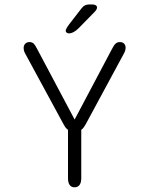

<svg xmlns="http://www.w3.org/2000/svg" viewBox="-20 -810 659 840"><path d="M281.5 -664C295 -664 309 -671.5 324.5 -687L393 -757C401 -765 404.5 -771.5 404.5 -777.5C404.5 -785.5 396 -790.5 384.5 -790.5H373.5C353 -790.5 345 -785 332 -767.5L282.5 -703.5C272.5 -690 267.5 -681 267.5 -675.5C267.5 -667.5 275.5 -664 281.5 -664ZM306 9.5C325 9.5 335.5 -4 335.5 -31V-242C343 -247 348 -254.5 354.5 -265.5L523 -577.5C527 -585 529.5 -593 529.5 -601.5C529.5 -614 522 -626 504.5 -626C488 -626 480.5 -616 469 -594L306.5 -287L143.5 -594C132 -616 125.5 -626 109 -626C92 -626 83.5 -613.5 83.5 -600.5C83.5 -592.5 85.5 -584.5 89.5 -577L258.5 -265.5C264.5 -254.5 270 -247 277.5 -242V-31C277.5 -4 287.5 9.5 306 9.5Z"/></svg>

Font: RTM Light Light
Style: Regular
Weight: 300
Designer: after Tyler Finck
Foundry: An Endless Supply
Version: Version 1.000;Glyphs 3.2.1 (3258)